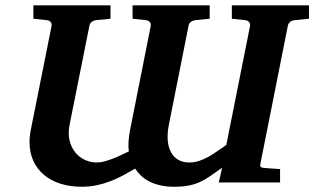

<svg xmlns="http://www.w3.org/2000/svg" viewBox="-20 -691 1190 727"><path d="M243.7 -219.7Q236.8 -185.5 243.4 -158.9Q250 -132.3 265.1 -113.8Q280.3 -95.2 301.8 -85.4Q323.2 -75.7 346.7 -75.7Q360.4 -75.7 375.5 -79.8Q390.6 -84 406.5 -90.1Q422.4 -96.2 438 -103.5Q453.6 -110.8 467.8 -117.7Q465.3 -136.2 466.8 -156.7Q468.3 -177.2 472.7 -199.7L550.8 -592.8Q552.2 -602.5 546.6 -608.2Q541 -613.8 532.7 -614.7L481.9 -620.1V-670.9H773.9V-620.1L719.7 -614.7Q710.4 -613.8 702.9 -608.2Q695.3 -602.5 693.8 -592.8L619.6 -219.7Q612.8 -185.1 615.2 -158.4Q617.7 -131.8 628.2 -113.3Q638.7 -94.7 656 -85.2Q673.3 -75.7 696.8 -75.7Q716.3 -75.7 734.1 -81.8Q752 -87.9 769.3 -97.4Q786.6 -106.9 803.2 -118.9Q819.8 -130.9 836.9 -142.1L926.8 -592.8Q928.2 -602.5 922.6 -608.2Q917 -613.8 908.7 -614.7L857.9 -620.1V-670.9H1149.9V-620.1L1095.7 -614.7Q1086.4 -613.8 1078.9 -608.2Q1071.3 -602.5 1069.8 -592.8L965.8 -69.8Q964.4 -62.5 966.6 -59.6Q968.8 -56.6 975.6 -55.7L998 -53.7Q1007.8 -52.7 1019 -52.2Q1030.3 -51.8 1040.5 -50.8V0H808.6L820.8 -55.7Q794.4 -37.1 775.1 -23.7Q755.9 -10.3 736.3 -1.5Q716.8 7.3 694.1 11.7Q671.4 16.1 638.7 16.1Q609.9 16.1 586.7 10.7Q563.5 5.4 545.7 -3.7Q527.8 -12.7 514.4 -25.4Q501 -38.1 491.7 -52.7Q468.8 -39.1 445.6 -26.6Q422.4 -14.2 397.5 -4.6Q372.6 4.9 345.9 10.5Q319.3 16.1 289.6 16.1Q244.6 16.1 208.3 4.4Q171.9 -7.3 146 -29.3Q120.1 -51.3 106 -82.5Q91.8 -113.8 91.8 -152.8Q91.8 -164.1 93 -176Q94.2 -188 96.7 -199.7L175.3 -592.8Q176.8 -602.5 171.1 -608.2Q165.5 -613.8 157.2 -614.7L106.4 -620.1V-670.9H398.4V-620.1L344.2 -614.7Q335 -613.8 327.4 -608.2Q319.8 -602.5 318.4 -592.8Z"/></svg>

Font: Charis SIL
Style: Bold Italic
Weight: 700
Italic angle: -11°
Foundry: SIL International
Version: Version 4.112